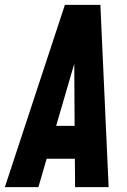

<svg xmlns="http://www.w3.org/2000/svg" viewBox="-44 -770 521 790"><path d="M-24 0 223 -750H369L403 0H265L264 -117H148L114 0ZM187 -252H263L261.5 -507.5Z"/></svg>

Font: Mohave
Style: Bold Italic
Weight: 700
Italic angle: -8°
Designer: Gumpita Rahayu
Foundry: Tokotype
Version: Version 2.003; ttfautohint (v1.8.3)